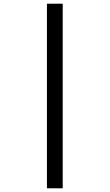

<svg xmlns="http://www.w3.org/2000/svg" viewBox="-20 -779 591 1035"><path d="M233 -759H318V236H233Z"/></svg>

Font: Noto Sans Nag Mundari Medium
Style: Regular
Weight: 500
Version: Version 1.000